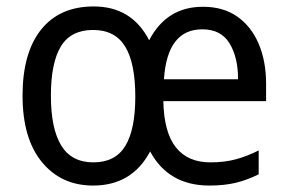

<svg xmlns="http://www.w3.org/2000/svg" viewBox="-20 -617 894 596"><path d="M610 -596Q673 -596 716.5 -565.5Q760 -535 783 -481Q806 -427 806 -357V-303H487Q489 -206 526 -159.5Q563 -113 633 -113Q677 -113 712 -122.5Q747 -132 783 -150V-76Q747 -58 711.5 -49.5Q676 -41 630 -41Q503 -41 446 -147Q390 -41 269 -41Q170 -41 110 -114Q50 -187 50 -320Q50 -453 107.5 -525Q165 -597 271 -597Q389 -597 443 -492Q497 -596 610 -596ZM608 -526Q499 -526 489 -371H719Q719 -439 692.5 -482.5Q666 -526 608 -526ZM269 -524Q200 -524 169 -473Q138 -422 138 -320Q138 -218 170 -165.5Q202 -113 270 -113Q338 -113 369 -164Q400 -215 400 -317Q400 -421 368.5 -472.5Q337 -524 269 -524Z"/></svg>

Font: Noto Sans Tamil UI SemiCondensed
Style: Regular
Weight: 400
Width: 4
Designer: Jelle Bosma - Monotype Design Team
Foundry: Monotype Imaging Inc.
Version: Version 2.004; ttfautohint (v1.8.4.7-5d5b)